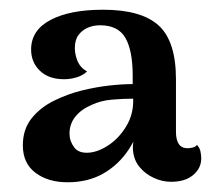

<svg xmlns="http://www.w3.org/2000/svg" viewBox="-20 -738 439 395"><path d="M332 -364Q314 -364 296.5 -372Q279 -380 267 -394.5Q255 -409 253.5 -430Q252 -451 265 -476L270 -515L273 -497Q265 -461 244.5 -430Q224 -399 192.5 -381Q161 -363 119 -363Q79 -363 53 -382.5Q27 -402 27 -439Q27 -472 45 -494.5Q63 -517 91.5 -531Q120 -545 149 -552Q178 -559 204.5 -562Q231 -565 253 -565V-582Q253 -634 238 -660Q223 -686 186 -686Q172 -686 160.5 -681Q149 -676 141.5 -666Q134 -656 134 -639Q134 -626 139.5 -612.5Q145 -599 159 -591Q151 -583 138 -579Q125 -575 112 -575Q80 -575 62 -592.5Q44 -610 44 -636Q44 -676 84 -697Q124 -718 192 -718Q271 -718 306.5 -685.5Q342 -653 342 -575V-467Q342 -433 366 -433Q370 -433 376.5 -434.5Q383 -436 385 -440Q391 -434 392.5 -426Q394 -418 394 -412Q394 -392 377.5 -378Q361 -364 332 -364ZM164 -424Q184 -426 205 -440.5Q226 -455 240.5 -479.5Q255 -504 254 -535Q233 -535 210 -533Q187 -531 168 -522Q147 -513 135 -498Q123 -483 123 -463Q123 -448 132.5 -435Q142 -422 164 -424Z"/></svg>

Font: Arima SemiBold
Style: Regular
Weight: 600
Designer: Joana Correia and Natanael Gama
Foundry: NDISCOVER
Version: Version 1.101;gftools[0.9.23]